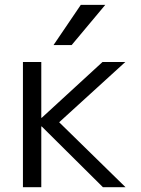

<svg xmlns="http://www.w3.org/2000/svg" viewBox="-20 -777 586 797"><path d="M153.3 -252H151.4V0H75.2V-519.5H151.4V-288.1H153.3L405.3 -519.5H500L225.6 -269.5L501 0H407.2ZM417 -756.8 277.3 -589.8H202.1L315.4 -756.8Z"/></svg>

Font: Mgen+ 1c regular
Style: Regular
Weight: 400
Designer: [Source Han Sans]
Ryoko NISHIZUKA  (kana & ideographs); Paul D. Hunt (Latin, Greek & Cyrillic); Wenlong ZHANG  (bopomofo
Version: Version 1.059.20150602